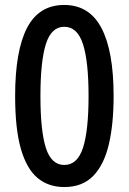

<svg xmlns="http://www.w3.org/2000/svg" viewBox="-20 -744 520 774"><path d="M438 -357Q438 -243 418.5 -161Q399 -79 355.5 -34.5Q312 10 239 10Q175 10 131 -27Q87 -64 64 -144.5Q41 -225 41 -357Q41 -539 89 -631.5Q137 -724 239 -724Q340 -724 389 -631Q438 -538 438 -357ZM143 -357Q143 -216 165 -147.5Q187 -79 239 -79Q292 -79 314.5 -148Q337 -217 337 -357Q337 -496 314.5 -566Q292 -636 239 -636Q187 -636 165 -566.5Q143 -497 143 -357Z"/></svg>

Font: Noto Sans Condensed Medium
Style: Regular
Weight: 500
Width: 3
Designer: Monotype Design Team
Foundry: Monotype Imaging Inc.
Version: Version 2.013; ttfautohint (v1.8.4.7-5d5b)